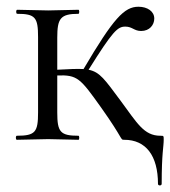

<svg xmlns="http://www.w3.org/2000/svg" viewBox="-20 -415 506 570"><path d="M93 -305V-81C93 -23 85 -12 30 -12C26 -12 26 0 30 0L123 -2L213 0C216 0 216 -12 213 -12C159 -12 150 -23 150 -81V-191C210 -193 218 -183 280 -96C349 1 336 0 349 0C413 0 449 47 449 131C449 137 460 137 460 131C460 39 466 21 466 0C466 -12 466 -12 456 -12C407 -12 387 -50 338 -116C291 -179 277 -201 243 -208C315 -323 329 -336 352 -336C373 -336 378 -323 399 -323C424 -323 438 -341 438 -360C438 -381 418 -395 391 -395C349 -395 317 -361 228 -210C210 -211 186 -210 150 -208V-303C150 -360 159 -374 213 -374C216 -374 216 -386 213 -386L123 -384L31 -386C27 -386 27 -374 31 -374C85 -374 93 -363 93 -305Z"/></svg>

Font: Cormorant Garamond
Style: Regular
Weight: 400
Designer: Christian Thalmann (Catharsis Fonts)
Foundry: Catharsis Fonts
Version: Version 4.002;Glyphs 3.4 (3410)